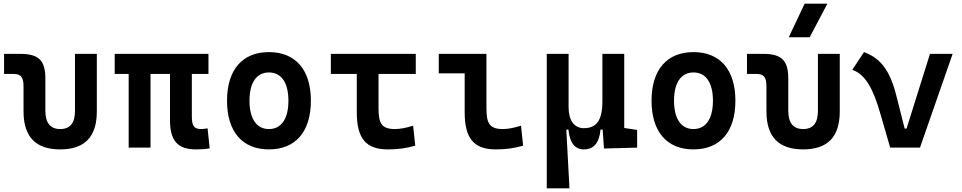

<svg xmlns="http://www.w3.org/2000/svg" viewBox="-20 -815 5313 1060"><path d="M312.5 9.8C447.8 9.8 514.6 -59.6 514.6 -200.2V-517.6H394V-202.6C394 -136.2 367.2 -102.5 312.5 -102.5C258.3 -102.5 230.5 -136.2 230.5 -202.6V-380.9C230.5 -481.4 193.8 -517.6 91.8 -517.6H2.4V-406.7H55.2C95.2 -406.7 109.9 -388.7 109.9 -338.4V-200.2C109.9 -59.6 177.2 9.8 312.5 9.8Z M1061.5 9.8C1094.7 9.8 1111.8 8.3 1137.7 3.9L1126 -106.4C1111.3 -104 1101.1 -102.5 1090.8 -102.5C1047.4 -102.5 1039.1 -124.5 1039.1 -175.8V-406.7H1130.9V-517.6H613.3V-406.7H690.4V0H811V-406.7H918.5V-151.4C918.5 -38.6 960.9 9.8 1061.5 9.8Z M1464.8 9.8C1611.8 9.8 1696.3 -87.9 1696.3 -258.8C1696.3 -429.7 1611.8 -527.3 1464.8 -527.3C1317.9 -527.3 1233.4 -429.7 1233.4 -258.8C1233.4 -87.9 1317.9 9.8 1464.8 9.8ZM1464.8 -102.5C1396.5 -102.5 1357.4 -159.2 1357.4 -258.8C1357.4 -358.9 1396.5 -415 1464.8 -415C1533.2 -415 1572.3 -358.9 1572.3 -258.8C1572.3 -159.2 1533.2 -102.5 1464.8 -102.5Z M2121.1 9.8C2173.8 9.8 2222.2 3.9 2272.5 -10.7L2260.7 -121.1C2221.2 -108.4 2187 -102.5 2160.2 -102.5C2084 -102.5 2069.8 -137.7 2069.8 -219.7V-406.7H2275.4V-517.6H1806.6V-406.7H1949.7V-195.3C1949.7 -51.8 1999.5 9.8 2121.1 9.8Z M2716.8 9.8C2771.5 9.8 2816.4 3.9 2868.2 -10.7L2856.4 -121.1C2814.9 -108.4 2784.2 -102.5 2755.9 -102.5C2679.7 -102.5 2665.5 -137.7 2665.5 -219.7V-517.6H2402.3V-410.2H2545.4V-195.3C2545.4 -51.8 2595.2 9.8 2716.8 9.8Z M3203.6 9.8C3258.3 9.8 3288.6 -26.4 3295.4 -99.6H3307.1L3314.5 4.9L3497.6 0V-97.7L3426.3 -108.4V-517.6H3305.7V-253.9C3305.7 -148.4 3271 -107.4 3203.6 -107.4C3150.4 -107.4 3119.1 -149.4 3119.1 -224.6V-517.6H2998.5V224.6H3124L3106.4 -99.6H3118.2C3125.5 -26.4 3153.3 9.8 3203.6 9.8Z M3808.6 9.8C3955.6 9.8 4040 -87.9 4040 -258.8C4040 -429.7 3955.6 -527.3 3808.6 -527.3C3661.6 -527.3 3577.1 -429.7 3577.1 -258.8C3577.1 -87.9 3661.6 9.8 3808.6 9.8ZM3808.6 -102.5C3740.2 -102.5 3701.2 -159.2 3701.2 -258.8C3701.2 -358.9 3740.2 -415 3808.6 -415C3877 -415 3916 -358.9 3916 -258.8C3916 -159.2 3877 -102.5 3808.6 -102.5Z M4414.1 9.8C4549.3 9.8 4616.2 -59.6 4616.2 -200.2V-517.6H4495.6V-202.6C4495.6 -136.2 4468.8 -102.5 4414.1 -102.5C4359.9 -102.5 4332 -136.2 4332 -202.6V-380.9C4332 -481.4 4295.4 -517.6 4193.4 -517.6H4104V-406.7H4156.7C4196.8 -406.7 4211.4 -388.7 4211.4 -338.4V-200.2C4211.4 -59.6 4278.8 9.8 4414.1 9.8ZM4334.5 -609.4H4450.2L4547.9 -794.9H4422.4Z M4894.5 0H5059.1L5239.3 -517.6H5114.3L4984.9 -105H4974.6L4928.2 -288.1C4892.6 -428.2 4840.8 -493.7 4750 -527.3L4685.5 -429.7C4757.8 -403.8 4799.8 -326.7 4839.4 -190.4Z"/></svg>

Font: Cascadia Mono SemiBold
Style: Regular
Weight: 600
Monospace: yes
Designer: Aaron Bell
Foundry: Saja Typeworks
Version: Version 2404.023